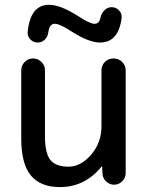

<svg xmlns="http://www.w3.org/2000/svg" viewBox="-20 -760 608 790"><path d="M439.5 -730.5Q457 -730.5 469.7 -717.3Q482.4 -704.1 480.5 -686.5Q467.8 -585 391.6 -585Q345.7 -585 275.4 -629.9Q226.6 -662.1 205.1 -662.1Q183.6 -662.1 178.7 -627Q176.8 -609.4 164.6 -597.2Q152.3 -585 134.8 -585Q117.2 -585 105 -597.7Q92.8 -610.4 93.8 -627.9Q104.5 -740.2 181.6 -740.2Q228.5 -740.2 298.8 -695.3Q349.6 -662.1 369.1 -662.1Q388.7 -662.1 393.6 -688.5Q397.5 -706.1 410.2 -718.3Q422.9 -730.5 439.5 -730.5ZM226.6 9.8Q146.5 9.8 106.9 -38.1Q67.4 -85.9 67.4 -190.4V-470.7Q67.4 -490.2 81.5 -504.9Q95.7 -519.5 115.7 -519.5Q135.7 -519.5 150.4 -505.4Q165 -491.2 165 -470.7V-200.2Q165 -128.9 187.5 -101.6Q210 -74.2 261.7 -74.2Q312.5 -74.2 355 -123.5Q397.5 -172.9 397.5 -240.2V-469.7Q397.5 -491.2 411.6 -505.4Q425.8 -519.5 446.8 -519.5Q467.8 -519.5 482.4 -505.4Q497.1 -491.2 497.1 -469.7V-46.9Q497.1 -28.3 482.9 -14.2Q468.8 0 449.2 0Q430.7 0 416.5 -13.7Q402.3 -27.3 401.4 -46.9L400.4 -74.2Q400.4 -75.2 399.4 -75.2Q398.4 -75.2 397.5 -74.2Q329.1 9.8 226.6 9.8Z"/></svg>

Font: Rounded Mgen+ 2p medium
Style: Regular
Weight: 500
Designer: [Source Han Sans]
Ryoko NISHIZUKA  (kana & ideographs); Paul D. Hunt (Latin, Greek & Cyrillic); Wenlong ZHANG  (bopomofo
Version: Version 1.059.20150602